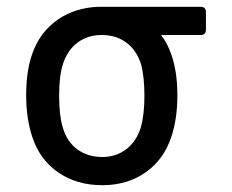

<svg xmlns="http://www.w3.org/2000/svg" viewBox="-20 -537 683 565"><path d="M394 -161Q405 -199 405 -255Q405 -311 395 -348Q382 -389 352 -411.5Q322 -434 279 -434Q238 -434 208 -411.5Q178 -389 165 -348Q154 -313 154 -255Q154 -197 165 -161Q177 -120 207.5 -97.5Q238 -75 281 -75Q321 -75 351 -97.5Q381 -120 394 -161ZM454 -434Q473 -409 484 -377Q502 -326 502 -257Q502 -187 484 -134Q462 -67 408 -29.5Q354 8 281 8Q206 8 151.5 -29.5Q97 -67 75 -134Q57 -188 57 -256Q57 -327 74 -376Q96 -442 151 -480Q201 -514 268 -517H571Q578 -517 582 -513Q586 -509 586 -502V-449Q586 -442 582 -438Q578 -434 571 -434Z"/></svg>

Font: Barlow_Medium_SS
Style: Regular
Weight: 500
Designer: Jeremy Tribby
Foundry: Jeremy Tribby
Version: Version 1.101 August 23, 2024